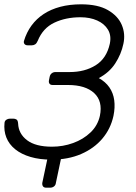

<svg xmlns="http://www.w3.org/2000/svg" viewBox="-21 -730 632 890"><path d="M193 140Q183 140 178.5 134Q174 128 175 118L200 0L271 -38L238 118Q237 128 229.5 134Q222 140 211 140ZM217 10Q163 10 120.5 -2.5Q78 -15 49.5 -38Q21 -61 8.5 -92.5Q-4 -124 0 -161Q1 -170 8.5 -175Q16 -180 25 -180H41Q49 -180 55.5 -176Q62 -172 63 -157Q65 -110 104.5 -80Q144 -50 220 -50Q271 -50 318 -67Q365 -84 398.5 -116Q432 -148 442 -193Q456 -261 415.5 -298.5Q375 -336 294 -336H223Q213 -336 208.5 -342Q204 -348 206 -358L209 -373Q211 -384 218.5 -390Q226 -396 236 -396H302Q372 -396 422.5 -427.5Q473 -459 488 -527Q496 -565 479.5 -592.5Q463 -620 429.5 -635Q396 -650 352 -650Q284 -650 231 -625Q178 -600 154 -541Q149 -529 142 -524.5Q135 -520 127 -520H107Q98 -520 93 -525.5Q88 -531 90 -540Q102 -580 125 -611.5Q148 -643 181.5 -665Q215 -687 258.5 -698.5Q302 -710 355 -710Q433 -710 479.5 -683Q526 -656 543.5 -614.5Q561 -573 551 -527Q541 -479 513.5 -436.5Q486 -394 437 -368Q468 -351 486 -325Q504 -299 508.5 -265.5Q513 -232 505 -193Q492 -133 453.5 -87.5Q415 -42 355 -16Q295 10 217 10Z"/></svg>

Font: Rubik Light Light
Style: Italic
Weight: 300
Italic angle: -12°
Version: Version 2.104